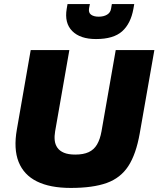

<svg xmlns="http://www.w3.org/2000/svg" viewBox="-20 -914 779 944"><path d="M328 10Q226 10 161.5 -22Q97 -54 71.5 -118Q46 -182 63 -278L131 -668H321L251 -268Q247 -245 249 -224.5Q251 -204 262 -188Q273 -172 294.5 -163Q316 -154 350 -154Q390 -154 416 -166Q442 -178 457 -203.5Q472 -229 479 -268L549 -668H739L667 -258Q649 -156 611 -97.5Q573 -39 505 -14.5Q437 10 328 10ZM452 -722Q374 -722 335 -761.5Q296 -801 308 -871L312 -894H422L418 -874Q414 -852 427.5 -842Q441 -832 465 -832Q490 -832 506.5 -842Q523 -852 526 -871L530 -894H640L636 -871Q623 -798 580.5 -760Q538 -722 452 -722Z"/></svg>

Font: Gantari Black
Style: Italic
Weight: 900
Italic angle: -10°
Version: Version 1.000